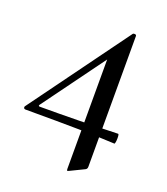

<svg xmlns="http://www.w3.org/2000/svg" viewBox="-124 -569 729 838"><g transform="rotate(20 240.0 -150.0)"><path d="M15 -20 350 -479Q352 -481 357 -481Q366 -481 366 -474V133Q366 143 358 147L292 179Q286 181 286 181Q283 181 283 173V-357L345 -420L73 -48Q69 -41 78 -41Q264 -41 439 -47Q443 -47 443 -27Q443 -17 441.5 -9Q440 -1 438 -1Q360 -5 270.5 -6.5Q181 -8 22 -8Q17 -8 15 -12Q13 -16 15 -20Z"/></g></svg>

Font: Cormorant Unicase SemiBold
Style: Regular
Weight: 600
Designer: Christian Thalmann (Catharsis Fonts)
Foundry: Catharsis Fonts
Version: Version 4.000